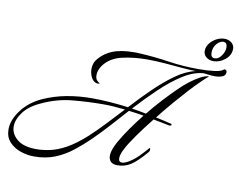

<svg xmlns="http://www.w3.org/2000/svg" viewBox="-138 -821 1196 960"><g transform="rotate(10 460.0 -341.5)"><path d="M91 31Q55 31 21 19Q-13 7 -35.5 -17.5Q-58 -42 -58 -81Q-58 -128 -21 -178Q16 -228 81 -258Q137 -283 198.5 -294.5Q260 -306 326 -306Q373 -306 419 -302.5Q465 -299 511 -293Q561 -348 612 -397.5Q663 -447 713.5 -483Q764 -519 814 -530Q786 -530 745 -533.5Q704 -537 657.5 -541Q611 -545 564 -545Q496 -545 436.5 -531Q377 -517 345 -473Q336 -460 332 -448Q328 -436 328 -425Q328 -411 334 -400Q338 -396 343 -391.5Q348 -387 352 -387Q348 -383 342 -383Q335 -383 328.5 -386.5Q322 -390 318 -394Q308 -405 303 -419.5Q298 -434 298 -448Q298 -476 311 -495Q340 -533 383.5 -551Q427 -569 493 -569Q501 -569 509.5 -569Q518 -569 526 -568Q601 -564 673 -553Q745 -542 826 -542Q870 -542 905.5 -546.5Q941 -551 952 -563H954Q966 -563 966 -550Q965 -533 948.5 -527Q932 -521 912 -521Q896 -521 880.5 -523Q865 -525 855 -526Q805 -523 750.5 -488.5Q696 -454 641 -401.5Q586 -349 532 -290Q550 -287 568.5 -284Q587 -281 605 -277Q638 -318 673 -356Q708 -394 741 -426Q763 -448 789 -468Q815 -488 840 -501.5Q865 -515 884 -515Q871 -505 844 -478.5Q817 -452 794 -427Q766 -396 729.5 -354Q693 -312 658 -267Q677 -263 695.5 -259Q714 -255 733 -250Q741 -249 741 -244Q741 -242 737.5 -240Q734 -238 729 -239L648 -255Q608 -205 575.5 -159Q543 -113 529 -86Q522 -73 517 -59.5Q512 -46 512 -35Q512 -15 529 -15Q540 -15 559 -25Q588 -42 610.5 -65Q633 -88 653 -111Q657 -111 657 -105Q657 -96 653 -91Q607 -37 576.5 -17.5Q546 2 509 2Q485 2 474.5 -9.5Q464 -21 464 -38Q464 -55 471.5 -75Q479 -95 490 -114Q510 -149 537 -187.5Q564 -226 595 -265Q576 -268 557.5 -271Q539 -274 519 -276Q478 -230 438 -186Q398 -142 361 -106Q324 -70 284 -38.5Q244 -7 197 12Q150 31 91 31ZM95 -7Q129 -7 166 -15Q203 -23 246.5 -47Q290 -71 342 -118Q380 -153 419 -194.5Q458 -236 498 -279Q471 -282 443.5 -284Q416 -286 388 -286Q312 -286 232.5 -278.5Q153 -271 79 -236Q22 -211 -6.5 -173Q-35 -135 -35 -100Q-35 -62 -2 -34.5Q31 -7 95 -7ZM891 -594Q870 -594 855 -606Q840 -618 840 -637Q840 -658 853.5 -675.5Q867 -693 887 -703.5Q907 -714 928 -714Q949 -714 963.5 -702Q978 -690 978 -672Q978 -639 950.5 -616.5Q923 -594 891 -594ZM895 -609Q914 -609 929 -630Q944 -651 944 -673Q944 -698 924 -698Q907 -698 891 -679.5Q875 -661 875 -635Q875 -609 895 -609Z"/></g></svg>

Font: Luxurious Script
Style: Regular
Weight: 400
Designer: Robert E. Leuschke
Foundry: Robert E. Leuschke
Version: Version 1.010; ttfautohint (v1.8.3)